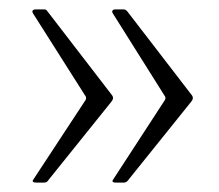

<svg xmlns="http://www.w3.org/2000/svg" viewBox="-20 -466 466 409"><path d="M161 -251Q166 -257 161 -263L50 -438Q48 -442 50 -444Q52 -446 56 -446H73Q76 -446 77.5 -445.5Q79 -445 81 -442L218 -264Q224 -257 217 -249L82 -81Q80 -77 73 -77H58Q48 -77 50 -82L161 -251ZM330 -251Q335 -257 330 -263L220 -438Q218 -442 220 -444Q222 -446 225 -446H243Q245 -446 246.5 -445.5Q248 -445 251 -442L388 -264Q394 -257 387 -249L252 -81Q249 -77 243 -77H227Q218 -77 220 -82L330 -251Z"/></svg>

Font: Libre Franklin ExtraLight
Style: Regular
Weight: 250
Designer: Pablo Impallari, Rodrigo Fuenzalida, Nhung Nguyen
Foundry: Impallari Type
Version: Version 3.000